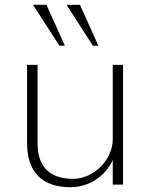

<svg xmlns="http://www.w3.org/2000/svg" viewBox="-20 -771 627 802"><path d="M494 -500H451V-190C451 -101 369 -24 286 -24C188 -24 137 -74 137 -172V-500H93V-174C93 -53 155 11 274 11C355 11 420 -37 451 -102V0H494ZM118 -751 228 -580H251L174 -751ZM258 -751 368 -580H391L314 -751Z"/></svg>

Font: Perun ExtraLight
Style: Regular
Weight: 200
Foundry: Copyright (c) Stefan Peev, Context Ltd, 2016
Version: Version 1.089